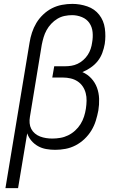

<svg xmlns="http://www.w3.org/2000/svg" viewBox="-20 -763 640 988"><path d="M8 205 132 -543Q136 -569 144.5 -595Q153 -621 167 -644.5Q181 -668 202 -688Q223 -708 247.5 -720.5Q272 -733 299 -738Q326 -743 352 -743Q392 -743 429.5 -730Q467 -717 490.5 -687Q514 -657 519.5 -617Q525 -577 519 -537Q515 -514 506.5 -491Q498 -468 483 -449Q468 -430 447 -415.5Q426 -401 404 -392Q430 -381 449.5 -360Q469 -339 479 -312Q489 -285 490 -254.5Q491 -224 486 -194Q481 -168 473 -142Q465 -116 450.5 -92Q436 -68 415 -48Q394 -28 369 -15Q344 -2 317 3Q290 8 264 8Q241 8 218 4Q195 0 175.5 -11Q156 -22 141.5 -39Q127 -56 120 -77L73 205ZM249 -50Q269 -50 290 -53.5Q311 -57 330.5 -66.5Q350 -76 366.5 -91Q383 -106 394.5 -124.5Q406 -143 412.5 -163.5Q419 -184 422 -204Q425 -224 425.5 -244.5Q426 -265 421 -284Q416 -303 405.5 -318.5Q395 -334 379 -344.5Q363 -355 343.5 -359.5Q324 -364 304 -364H249L259 -422H314Q330 -422 346.5 -424.5Q363 -427 379 -434.5Q395 -442 408.5 -454Q422 -466 431.5 -480.5Q441 -495 446.5 -511.5Q452 -528 454 -544Q459 -571 456.5 -597.5Q454 -624 440 -644.5Q426 -665 401.5 -675Q377 -685 351 -685Q332 -685 312.5 -681Q293 -677 275.5 -666.5Q258 -656 243.5 -640.5Q229 -625 219.5 -607.5Q210 -590 204.5 -571.5Q199 -553 195 -533L134 -162Q131 -145 132.5 -129Q134 -113 141 -99.5Q148 -86 160 -76Q172 -66 186.5 -60.5Q201 -55 217 -52.5Q233 -50 249 -50Z"/></svg>

Font: Iosevka Curly Slab LtExObl
Style: Regular
Weight: 300
Width: 7
Italic angle: -9°
Monospace: yes
Designer: Belleve Invis
Foundry: Belleve Invis
Version: Version 11.1.0; ttfautohint (v1.8.3)